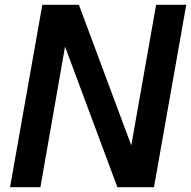

<svg xmlns="http://www.w3.org/2000/svg" viewBox="-20 -783 799 803"><path d="M149 0H22L157 -763H310L529 -175L633 -763H759L624 0H471L252 -588Z"/></svg>

Font: Open Sauce One SemiBold Italic
Style: Regular
Weight: 600
Italic angle: -10°
Designer: Alfredo Marco Pradil
Foundry: Creative Sauce Fz LLC
Version: Version 1.477